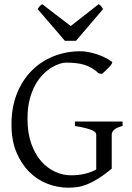

<svg xmlns="http://www.w3.org/2000/svg" viewBox="-20 -872 623 907"><path d="M508.8 -580.1Q512.2 -577.6 507.8 -570.6Q503.4 -563.5 495.4 -554.7Q487.3 -545.9 477.8 -537.4Q468.3 -528.8 461.9 -522.9L445.8 -525.9Q429.7 -541 412.6 -551Q395.5 -561 376.7 -566.4Q357.9 -571.8 336.9 -574Q315.9 -576.2 292 -576.2Q279.8 -576.2 261.5 -570.6Q243.2 -564.9 222.9 -552.5Q202.6 -540 182.6 -519.8Q162.6 -499.5 146.2 -470Q129.9 -440.4 119.9 -401.1Q109.9 -361.8 109.9 -311Q109.9 -243.2 127.9 -192.9Q146 -142.6 175.3 -109.6Q204.6 -76.7 241.2 -60.3Q277.8 -43.9 314.9 -43.9Q350.6 -43.9 380.6 -51Q410.6 -58.1 434.6 -71.3V-236.8Q434.6 -242.2 429.9 -247.3Q425.3 -252.4 413.8 -257.3Q402.3 -262.2 383.1 -267.1Q363.8 -272 334 -276.9V-297.9H559.1V-276.9Q531.2 -270 519.5 -259Q507.8 -248 507.8 -236.8V-75.2Q471.7 -45.4 443.1 -27.8Q414.6 -10.3 390.6 -0.7Q366.7 8.8 345.2 11.7Q323.7 14.6 301.8 14.6Q252.4 14.6 204.6 -3.7Q156.7 -22 118.9 -59.3Q81.1 -96.7 57.6 -152.6Q34.2 -208.5 34.2 -284.2Q34.2 -365.2 59.8 -429.4Q85.4 -493.7 129.9 -538.3Q174.3 -583 233.6 -606.4Q293 -629.9 359.9 -629.9Q376 -629.9 395.3 -626.5Q414.6 -623 434.6 -616.7Q454.6 -610.4 473.9 -601.1Q493.2 -591.8 508.8 -580.1ZM338.9 -679.2H286.6L157.7 -829.1Q161.1 -834 163.6 -837.4Q166 -840.8 168.2 -843.3Q170.4 -845.7 173.1 -847.7Q175.8 -849.6 179.7 -852.1L314 -749L445.8 -852.1Q454.1 -847.7 457.5 -843.3Q460.9 -838.9 466.8 -829.1Z"/></svg>

Font: Noto Serif Devanagari
Style: Bold
Weight: 700
Designer: Monotype Design Team
Foundry: Monotype Imaging Inc.
Version: Version 1.01